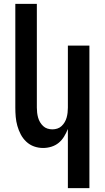

<svg xmlns="http://www.w3.org/2000/svg" viewBox="-20 -755 540 990"><path d="M330 215V-90Q322 -70 310.5 -51Q299 -32 282.5 -18.5Q266 -5 245 1.5Q224 8 202 8Q178 8 155.5 0Q133 -8 115.5 -24.5Q98 -41 87 -62Q76 -83 69.5 -106Q63 -129 61 -152.5Q59 -176 59 -200V-735H170V-200Q170 -187 171.5 -174Q173 -161 176.5 -148.5Q180 -136 186.5 -125Q193 -114 202.5 -105Q212 -96 224.5 -92Q237 -88 250 -88Q263 -88 275.5 -92Q288 -96 297.5 -105Q307 -114 313.5 -125Q320 -136 323.5 -148.5Q327 -161 328.5 -174Q330 -187 330 -200V-520H441V215Z"/></svg>

Font: Iosevka Fixed
Style: Bold
Weight: 700
Monospace: yes
Designer: Belleve Invis
Foundry: Belleve Invis
Version: Version 32.3.0